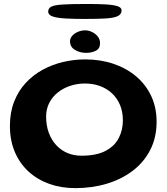

<svg xmlns="http://www.w3.org/2000/svg" viewBox="-20 -896 840 968"><path d="M360 52.5Q288 52.5 227.8 30.8Q167.5 9 123.2 -31.8Q79 -72.5 54.5 -130.5Q30 -188.5 30 -261Q30 -330 51.5 -384.2Q73 -438.5 110.2 -478.5Q147.5 -518.5 196 -544.8Q244.5 -571 299.2 -583.8Q354 -596.5 410 -596.5Q486 -596.5 551.5 -574.5Q617 -552.5 666 -511.2Q715 -470 742.2 -412.2Q769.5 -354.5 769.5 -282.5Q769.5 -203 737.8 -140.8Q706 -78.5 649.8 -35.5Q593.5 7.5 519.2 30Q445 52.5 360 52.5ZM390 -111Q466.5 -111 512.5 -135.5Q558.5 -160 579 -200.5Q599.5 -241 599.5 -288.5Q599.5 -332.5 585 -367Q570.5 -401.5 544.2 -425.8Q518 -450 483.2 -462.5Q448.5 -475 409 -475Q370 -475 334.8 -463.5Q299.5 -452 272 -430.2Q244.5 -408.5 228.5 -377.5Q212.5 -346.5 212.5 -308Q212.5 -263.5 225.8 -227.2Q239 -191 262.8 -165Q286.5 -139 319 -125Q351.5 -111 390 -111ZM413.5 -629.5Q382.5 -629.5 357.8 -644.5Q333 -659.5 333 -688Q333 -703.5 344.5 -716Q356 -728.5 373.5 -735.8Q391 -743 408.5 -743Q427.5 -743 445 -734.2Q462.5 -725.5 473.5 -711.2Q484.5 -697 484.5 -678.5Q484.5 -651.5 463.8 -640.5Q443 -629.5 413.5 -629.5ZM406.5 -800.5Q352.5 -800.5 311 -802.8Q269.5 -805 246.2 -812.8Q223 -820.5 223 -838Q223 -854 238.2 -862.2Q253.5 -870.5 295.5 -873.2Q337.5 -876 418.5 -876Q474 -876 513 -873.8Q552 -871.5 572.5 -864.8Q593 -858 593 -844Q593 -823.5 572.5 -814.2Q552 -805 510.8 -802.8Q469.5 -800.5 406.5 -800.5Z"/></svg>

Font: Gluten Medium
Style: Regular
Weight: 500
Designer: Tyler Finck
Foundry: Etcetera Type Company
Version: Version 1.300